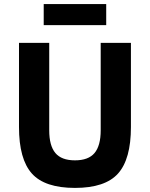

<svg xmlns="http://www.w3.org/2000/svg" viewBox="-20 -908 734 940"><path d="M194 -785V-888H500V-785ZM73 -286V-698H221V-270Q221 -195 251 -159Q281 -123 347 -123Q413 -123 443 -159Q473 -195 473 -270V-698H621V-286Q621 -129 558 -58.5Q495 12 347 12Q199 12 136 -58.5Q73 -129 73 -286Z"/></svg>

Font: Anuphan
Style: Bold
Weight: 700
Designer: Mike Abbink, Paul van der Laan, Pieter van Rosmalen, Mint Tantisuwanna
Foundry: Bold Monday; Cadson Demak
Version: Version 3.002;hotconv 1.0.109;makeotfexe 2.5.65596